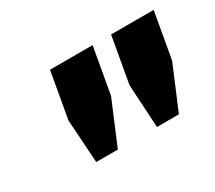

<svg xmlns="http://www.w3.org/2000/svg" viewBox="-68 -810 595 531"><g transform="rotate(-30 229.5 -544.5)"><path d="M111 -402 102 -540 128 -687H264L238 -540L180 -402ZM305 -402 297 -540 323 -687H459L433 -540L375 -402Z"/></g></svg>

Font: Archivo SemiCondensed ExtraBold
Style: Italic
Weight: 800
Width: 4
Italic angle: -10°
Designer: Hector Gatti
Foundry: Omnibus-Type
Version: Version 2.001